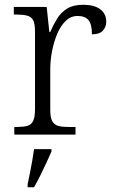

<svg xmlns="http://www.w3.org/2000/svg" viewBox="-20 -565 481 806"><path d="M40 0V-32H52Q78 -32 94.5 -36.5Q111 -41 119 -57Q127 -73 127 -107V-433Q127 -466 119 -480.5Q111 -495 93.5 -499.5Q76 -504 47 -504H38V-536H176L187 -431H191Q204 -461 220 -487Q236 -513 262 -529Q288 -545 329 -545Q376 -545 401 -526Q426 -507 426 -474Q426 -452 412 -436.5Q398 -421 366 -421Q366 -463 351.5 -480.5Q337 -498 306 -498Q277 -498 255.5 -477Q234 -456 220 -422.5Q206 -389 198.5 -350Q191 -311 191 -274V-104Q191 -71 199.5 -56Q208 -41 224.5 -36.5Q241 -32 266 -32H297V0ZM96 208Q101 185 106 159.5Q111 134 115.5 109Q120 84 123 61H196V71Q187 92 174.5 119Q162 146 148.5 173Q135 200 123 221H96Z"/></svg>

Font: Noto Serif Gujarati Light
Style: Regular
Weight: 300
Version: Version 2.102